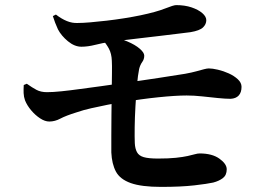

<svg xmlns="http://www.w3.org/2000/svg" viewBox="-20 -732 1040 752"><path d="M611 0Q534 0 492 -15Q450 -30 434 -60Q418 -90 416 -135Q416 -161 416 -200Q416 -239 416.5 -282.5Q417 -326 417.5 -368.5Q418 -411 418.5 -444.5Q419 -478 418 -494Q417 -522 406.5 -541.5Q396 -561 381 -577L407 -588Q447 -583 478 -570Q509 -557 527 -541.5Q545 -526 545 -514Q545 -500 537 -489Q529 -478 525 -462Q520 -438 516.5 -398.5Q513 -359 510.5 -315.5Q508 -272 507.5 -233.5Q507 -195 508 -171Q509 -150 516.5 -136Q524 -122 543 -116.5Q562 -111 599 -111Q641 -111 669 -114Q697 -117 715 -121Q733 -125 743.5 -128Q754 -131 762 -131Q811 -131 839.5 -110.5Q868 -90 868 -69Q868 -46 853 -34.5Q838 -23 815 -17Q793 -12 741 -6Q689 0 611 0ZM173 -256Q156 -256 137 -268.5Q118 -281 102 -300Q86 -319 78 -339Q73 -353 72.5 -367.5Q72 -382 73 -399L85 -404Q106 -389 123 -380Q140 -371 164 -371Q187 -371 221 -374.5Q255 -378 294.5 -383.5Q334 -389 376 -394.5Q418 -400 457 -406Q531 -416 599.5 -426.5Q668 -437 705 -443Q732 -448 750 -453Q768 -458 779.5 -461Q791 -464 798 -464Q812 -464 833.5 -459Q855 -454 876 -444.5Q897 -435 911.5 -421.5Q926 -408 926 -392Q926 -370 915 -358Q904 -346 883 -345Q863 -345 833.5 -348Q804 -351 772 -354.5Q740 -358 711 -358Q668 -358 600 -351Q532 -344 462 -332Q433 -328 400.5 -321.5Q368 -315 337 -308Q306 -301 280 -292Q238 -279 216.5 -267.5Q195 -256 173 -256ZM299 -549Q272 -549 246 -570.5Q220 -592 207 -617Q201 -630 196 -643Q191 -656 187 -669L199 -675Q221 -658 242 -649.5Q263 -641 284 -642Q304 -642 333.5 -644.5Q363 -647 397.5 -651Q432 -655 466.5 -660.5Q501 -666 530 -672Q592 -685 626 -698.5Q660 -712 670 -712Q704 -712 730.5 -703Q757 -694 772.5 -680.5Q788 -667 788 -653Q788 -637 775 -624.5Q762 -612 726 -606Q709 -604 677.5 -600Q646 -596 607.5 -591.5Q569 -587 530.5 -582.5Q492 -578 459.5 -574Q427 -570 407 -567Q383 -564 353.5 -556.5Q324 -549 299 -549Z"/></svg>

Font: Noto Serif TC
Style: Bold
Weight: 700
Designer: Ryoko NISHIZUKA 西塚涼子 (kana & ideographs); Frank Grießhammer (Latin, Greek & Cyrillic); Wenlong ZHANG 张文龙 (bopomofo); San
Foundry: Adobe
Version: Version 2.002-H1;hotconv 1.1.0;makeotfexe 2.6.0